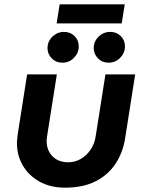

<svg xmlns="http://www.w3.org/2000/svg" viewBox="-20 -853 668 885"><path d="M603 -510 557 -217Q547 -151 513 -99Q479 -47 421 -17.5Q363 12 280 12Q212 12 162 -16Q112 -44 85 -90.5Q58 -137 58 -194Q58 -203 59.5 -214.5Q61 -226 62 -236L105 -510H242L197 -225Q196 -219 195.5 -213.5Q195 -208 195 -203Q195 -160 222 -132.5Q249 -105 295 -105Q326 -105 352.5 -120.5Q379 -136 397.5 -163Q416 -190 421 -225L466 -510ZM480 -564Q451 -564 431.5 -584Q412 -604 412 -631Q412 -662 434.5 -684Q457 -706 488 -706Q517 -706 536.5 -687Q556 -668 556 -639Q556 -609 534 -586.5Q512 -564 480 -564ZM267 -564Q238 -564 218.5 -584Q199 -604 199 -631Q199 -662 221.5 -684Q244 -706 275 -706Q304 -706 323.5 -687Q343 -668 343 -639Q343 -609 321 -586.5Q299 -564 267 -564ZM241 -745 255 -833H555L541 -745Z"/></svg>

Font: MuseoModerno SemiBold
Style: Italic
Weight: 600
Italic angle: -9°
Designer: Pablo Cosgaya, Héctor Gatti, Marcela Romero, and the Authors of The MuseoModerno Project.
Foundry: Omnibus-Type Team
Version: Version 1.003